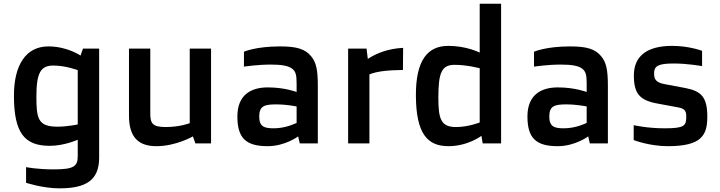

<svg xmlns="http://www.w3.org/2000/svg" viewBox="-20 -779 3911 1043"><path d="M121.6 128.9V213.9C121.6 213.9 212.4 244.1 302.7 244.1C446.3 244.1 518.6 201.2 518.6 77.1V-515.1H430.7L417.5 -477.1C417.5 -477.1 345.7 -526.9 242.7 -526.9C121.6 -526.9 55.7 -426.8 55.7 -259.8C55.7 -56.2 113.3 13.2 250.5 13.2C329.6 13.2 402.3 -20 402.3 -20V69.8C402.3 126 379.4 141.1 270.5 141.1C180.7 141.1 121.6 128.9 121.6 128.9ZM291.5 -90.8C185.5 -90.8 177.7 -137.2 177.7 -254.9C177.7 -382.8 200.7 -422.9 269.5 -422.9C337.4 -422.9 402.3 -397.9 402.3 -397.9V-103C402.3 -103 345.7 -90.8 291.5 -90.8Z M680.7 -150.9C680.7 -37.1 728.5 15.1 829.6 15.1C936.5 15.1 1027.8 -38.1 1027.8 -38.1L1041.5 0H1126.5V-515.1H1010.7V-109.9C1010.7 -109.9 957.5 -88.9 880.4 -88.9C806.6 -88.9 796.4 -109.9 796.4 -164.1V-515.1H680.7Z M1269.5 -146C1269.5 -28.8 1316.4 15.1 1433.6 15.1C1529.3 15.1 1599.6 -38.1 1599.6 -38.1L1608.4 0H1706.5V-312C1706.5 -399.9 1697.8 -439.9 1670.4 -473.1C1637.7 -513.2 1591.3 -526.9 1501.5 -526.9C1368.7 -526.9 1305.2 -498 1305.2 -498V-417C1305.2 -417 1377.9 -428.2 1451.2 -428.2C1509.3 -428.2 1544.4 -421.9 1565.4 -407.2C1585.4 -392.1 1591.3 -375 1591.3 -327.1V-279.3C1591.3 -279.3 1527.3 -304.2 1434.6 -304.2C1342.8 -304.2 1269.5 -263.2 1269.5 -146ZM1388.2 -146C1388.2 -203.1 1416 -211.9 1480.5 -211.9C1538.6 -211.9 1591.3 -200.7 1591.3 -200.7V-111.3C1591.3 -111.3 1534.2 -82 1468.3 -82C1418 -82 1388.2 -88.9 1388.2 -146Z M1871.1 0H1986.8V-375C2028.8 -392.1 2087.9 -397.9 2168.9 -398.9L2169.9 -519C2091.8 -515.1 2028.8 -492.2 1978 -459L1971.2 -515.1H1871.1Z M2416 15.1C2522 15.1 2595.2 -41 2595.2 -41L2602.1 0H2702.1V-758.8H2585.9V-493.2C2585.9 -493.2 2516.1 -529.8 2415 -529.8C2304.2 -529.8 2237.3 -453.6 2239.3 -255.4C2241.2 -55.7 2299.8 15.1 2416 15.1ZM2457 -88.9C2375 -88.9 2361.3 -132.8 2361.3 -248C2361.3 -381.8 2377.9 -426.8 2449.2 -426.8C2518.1 -426.8 2585.9 -408.2 2585.9 -408.2V-113.8C2585.9 -113.8 2524.9 -88.9 2457 -88.9Z M2845.2 -146C2845.2 -28.8 2892.1 15.1 3009.3 15.1C3105 15.1 3175.3 -38.1 3175.3 -38.1L3184.1 0H3282.2V-312C3282.2 -399.9 3273.4 -439.9 3246.1 -473.1C3213.4 -513.2 3167 -526.9 3077.1 -526.9C2944.3 -526.9 2880.9 -498 2880.9 -498V-417C2880.9 -417 2953.6 -428.2 3026.9 -428.2C3085 -428.2 3120.1 -421.9 3141.1 -407.2C3161.1 -392.1 3167 -375 3167 -327.1V-279.3C3167 -279.3 3103 -304.2 3010.3 -304.2C2918.5 -304.2 2845.2 -263.2 2845.2 -146ZM2963.9 -146C2963.9 -203.1 2991.7 -211.9 3056.2 -211.9C3114.3 -211.9 3167 -200.7 3167 -200.7V-111.3C3167 -111.3 3109.9 -82 3043.9 -82C2993.7 -82 2963.9 -88.9 2963.9 -146Z M3422.4 -18.1C3422.4 -18.1 3507.3 15.1 3608.4 15.1C3792 15.1 3822.3 -44.9 3822.3 -145C3822.3 -251 3790 -284.2 3703.1 -300.8L3591.3 -321.8C3541 -331.1 3533.2 -350.1 3533.2 -380.9C3533.2 -420.9 3556.2 -434.1 3641.1 -434.1C3715.3 -434.1 3793.9 -419.9 3793.9 -419.9V-502.9C3793.9 -502.9 3724.1 -529.8 3631.3 -529.8C3498 -529.8 3423.3 -477.1 3423.3 -369.1C3423.3 -269 3456.1 -232.9 3555.2 -215.8L3663.1 -195.8C3704.1 -189 3708 -170.9 3708 -145C3708 -95.2 3697.3 -82 3590.3 -82C3494.1 -82 3422.4 -99.1 3422.4 -99.1Z"/></svg>

Font: Doppio One
Style: Regular
Weight: 400
Designer: Szymon Celej
Foundry: Sorkin Type Co
Version: Version 1.002